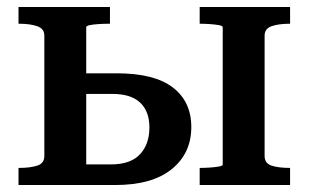

<svg xmlns="http://www.w3.org/2000/svg" viewBox="-20 -530 884 550"><path d="M618 -58V-452Q618 -456 607 -458Q596 -460 581 -461Q566 -462 554 -462H552V-510H811V-462H810Q778 -462 758 -455Q738 -448 738 -428V-83Q738 -62 758 -55.5Q778 -49 810 -49H811V0H552V-49H554Q566 -49 581 -50Q596 -51 607 -53Q618 -55 618 -58ZM227 -59H297Q354 -59 381 -88Q408 -117 408 -165Q408 -211 381.5 -236Q355 -261 302 -261H207V-320H315Q422 -320 475 -279.5Q528 -239 528 -166Q528 -91 472 -45.5Q416 0 310 0H33V-49H35Q66 -49 86.5 -55.5Q107 -62 107 -83V-428Q107 -448 86.5 -455Q66 -462 35 -462H33V-510H295V-462H290Q277 -462 262 -461Q247 -460 237 -458Q227 -456 227 -452Z"/></svg>

Font: Roboto Serif 36pt Medium
Style: Regular
Weight: 500
Designer: Greg Gazdowicz
Foundry: Commercial Type
Version: Version 1.008